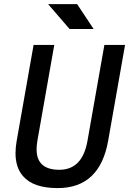

<svg xmlns="http://www.w3.org/2000/svg" viewBox="-20 -914 634 943"><path d="M263.2 9.8Q143.1 9.8 92.8 -49.3Q56.2 -91.3 56.2 -162.1Q56.2 -190.4 62 -222.7L145 -693.4H246.6L163.6 -222.7Q159.7 -199.7 159.7 -180.7Q159.7 -80.1 271.5 -80.1Q384.8 -80.1 409.7 -222.7L492.7 -693.4H594.2L511.2 -222.7Q470.2 9.8 263.2 9.8ZM321.8 -771.5 216.3 -893.6H358.9L439.9 -771.5Z"/></svg>

Font: CaskaydiaCove NFP
Style: Italic
Weight: 400
Italic angle: -10°
Designer: Aaron Bell
Foundry: Saja Typeworks
Version: Version 2111.001; VTT 6.35;Nerd Fonts 3.1.1